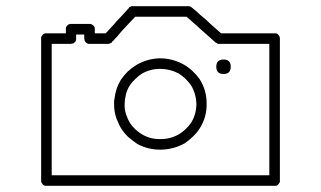

<svg xmlns="http://www.w3.org/2000/svg" viewBox="-20 -811 1040 622"><path d="M349.6 -473.6Q349.6 -477.5 349.6 -481.4Q349.6 -485.4 350.6 -489.3Q352.5 -505.9 357.4 -521.5Q362.3 -537.1 371.1 -551.8Q380.9 -566.4 393.6 -579.1Q406.2 -590.8 421.9 -600.6Q457 -621.1 498 -622.1Q538.1 -622.1 574.2 -602.5Q589.8 -593.8 602.5 -582Q615.2 -570.3 626 -555.7Q649.4 -519.5 649.4 -476.6Q650.4 -432.6 627.9 -396.5Q618.2 -380.9 605.5 -369.1Q592.8 -356.4 578.1 -346.7Q543 -327.1 502 -326.2Q460.9 -325.2 424.8 -344.7Q410.2 -354.5 396.5 -366.2Q383.8 -377.9 374 -392.6Q366.2 -404.3 357.4 -426.8Q349.6 -448.2 349.6 -473.6ZM383.8 -473.6Q383.8 -471.7 383.8 -468.8Q383.8 -466.8 383.8 -463.9Q384.8 -450.2 389.6 -437.5Q393.6 -424.8 401.4 -412.1Q409.2 -400.4 418.9 -391.6Q429.7 -381.8 441.4 -375Q468.8 -359.4 501 -360.4Q532.2 -360.4 559.6 -376Q571.3 -382.8 581.1 -392.6Q591.8 -402.3 599.6 -414.1Q616.2 -441.4 616.2 -474.6Q615.2 -507.8 598.6 -535.2Q589.8 -546.9 580.1 -556.6Q570.3 -565.4 558.6 -573.2Q530.3 -587.9 499 -587.9Q466.8 -587.9 439.5 -572.3Q427.7 -564.5 418 -554.7Q408.2 -545.9 400.4 -534.2Q391.6 -520.5 387.7 -503.9Q383.8 -488.3 383.8 -473.6ZM870.1 -703.1Q872.1 -703.1 873 -703.1Q875 -702.1 877 -702.1Q877.9 -701.2 879.9 -700.2Q880.9 -699.2 881.8 -698.2Q882.8 -697.3 883.8 -695.3Q884.8 -694.3 885.7 -692.4Q886.7 -689.5 886.7 -687.5Q886.7 -685.5 886.7 -685.5Q886.7 -663.1 886.7 -640.6Q886.7 -617.2 886.7 -594.7Q886.7 -562.5 886.7 -530.3Q886.7 -499 886.7 -466.8Q886.7 -441.4 886.7 -416Q886.7 -391.6 886.7 -366.2Q886.7 -356.4 886.7 -348.6Q886.7 -341.8 886.7 -335.9Q886.7 -310.5 886.7 -303.7Q886.7 -296.9 886.7 -266.6Q886.7 -258.8 886.7 -249Q886.7 -239.3 886.7 -225.6Q886.7 -224.6 886.7 -222.7Q886.7 -220.7 885.7 -219.7Q884.8 -217.8 883.8 -216.8Q882.8 -214.8 881.8 -213.9Q880.9 -212.9 879.9 -211.9Q877.9 -210.9 877 -210Q874 -209 872.1 -209Q870.1 -209 870.1 -209Q780.3 -209 691.4 -209Q601.6 -209 512.7 -209Q454.1 -209 394.5 -209Q335.9 -209 277.3 -209Q215.8 -209 210.9 -209Q206.1 -209 166 -209Q159.2 -209 150.4 -209Q141.6 -209 129.9 -209Q127.9 -209 127 -209Q125 -210 123 -210Q122.1 -210.9 120.1 -211.9Q119.1 -212.9 118.2 -213.9Q117.2 -214.8 116.2 -216.8Q115.2 -217.8 114.3 -219.7Q113.3 -221.7 113.3 -223.6Q113.3 -225.6 113.3 -225.6Q113.3 -281.2 113.3 -336.9Q113.3 -392.6 113.3 -448.2Q113.3 -472.7 113.3 -497.1Q113.3 -521.5 113.3 -545.9Q113.3 -554.7 113.3 -562.5Q113.3 -569.3 113.3 -575.2Q113.3 -601.6 113.3 -607.4Q113.3 -613.3 113.3 -644.5Q113.3 -652.3 113.3 -663.1Q113.3 -672.9 113.3 -685.5Q113.3 -687.5 113.3 -689.5Q113.3 -691.4 114.3 -692.4Q115.2 -694.3 116.2 -695.3Q117.2 -697.3 118.2 -698.2Q119.1 -699.2 120.1 -700.2Q122.1 -701.2 123 -702.1Q126 -703.1 127.9 -703.1Q129.9 -703.1 129.9 -703.1Q144.5 -703.1 158.2 -703.1Q171.9 -703.1 186.5 -703.1Q187.5 -703.1 189.5 -703.1Q191.4 -703.1 193.4 -703.1Q193.4 -704.1 193.4 -705.1Q193.4 -707 193.4 -708Q193.4 -711.9 193.4 -711.9Q193.4 -711.9 193.4 -716.8Q193.4 -718.8 193.4 -719.7Q193.4 -721.7 194.3 -723.6Q195.3 -724.6 196.3 -726.6Q197.3 -727.5 198.2 -728.5Q199.2 -729.5 200.2 -730.5Q202.1 -731.4 203.1 -732.4Q206.1 -733.4 208 -733.4Q210 -733.4 210 -733.4Q216.8 -733.4 223.6 -733.4Q231.4 -733.4 238.3 -733.4Q242.2 -733.4 246.1 -733.4Q250 -733.4 253.9 -733.4Q260.7 -733.4 260.7 -733.4Q260.7 -733.4 269.5 -733.4Q271.5 -733.4 273.4 -733.4Q275.4 -733.4 276.4 -732.4Q278.3 -731.4 279.3 -730.5Q281.2 -729.5 282.2 -728.5Q283.2 -727.5 284.2 -726.6Q285.2 -724.6 286.1 -723.6Q287.1 -720.7 287.1 -718.8Q287.1 -716.8 287.1 -716.8Q287.1 -712.9 287.1 -710Q287.1 -706.1 287.1 -703.1Q287.1 -703.1 288.1 -703.1Q288.1 -703.1 289.1 -703.1Q294.9 -703.1 301.8 -703.1Q307.6 -703.1 314.5 -703.1Q316.4 -703.1 318.4 -703.1Q320.3 -703.1 322.3 -703.1Q325.2 -706.1 328.1 -709Q331.1 -712.9 334 -715.8Q341.8 -723.6 349.6 -732.4Q356.4 -741.2 364.3 -749Q379.9 -765.6 379.9 -765.6Q379.9 -765.6 397.5 -785.2Q398.4 -786.1 398.4 -787.1Q399.4 -787.1 400.4 -788.1Q400.4 -788.1 401.4 -789.1Q402.3 -789.1 403.3 -789.1Q404.3 -790 404.3 -790Q405.3 -790 406.2 -791Q408.2 -791 409.2 -791Q410.2 -791 410.2 -791Q431.6 -791 453.1 -791Q475.6 -791 497.1 -791Q511.7 -791 525.4 -791Q540 -791 553.7 -791Q571.3 -791 571.3 -791Q571.3 -791 589.8 -791Q590.8 -791 591.8 -791Q591.8 -791 592.8 -791Q593.8 -791 594.7 -790Q594.7 -790 595.7 -790Q596.7 -790 596.7 -789.1Q597.7 -789.1 598.6 -789.1Q599.6 -788.1 599.6 -788.1Q600.6 -787.1 600.6 -787.1Q607.4 -781.2 615.2 -775.4Q622.1 -768.6 628.9 -762.7Q638.7 -754.9 647.5 -747.1Q656.2 -738.3 665 -730.5Q680.7 -716.8 680.7 -716.8Q680.7 -716.8 696.3 -703.1Q709 -703.1 722.7 -703.1Q735.4 -703.1 748 -703.1Q767.6 -703.1 787.1 -703.1Q806.6 -703.1 826.2 -703.1Q831.1 -703.1 836.9 -703.1Q841.8 -703.1 847.7 -703.1Q852.5 -703.1 858.4 -703.1Q864.3 -703.1 870.1 -703.1ZM852.5 -243.2Q852.5 -273.4 852.5 -304.7Q852.5 -335 852.5 -366.2Q852.5 -391.6 852.5 -416Q852.5 -441.4 852.5 -466.8Q852.5 -517.6 852.5 -568.4Q852.5 -618.2 852.5 -668.9Q846.7 -668.9 839.8 -668.9Q833 -668.9 826.2 -668.9Q806.6 -668.9 787.1 -668.9Q767.6 -668.9 748 -668.9Q737.3 -668.9 727.5 -668.9Q716.8 -668.9 707 -668.9Q704.1 -668.9 701.2 -668.9Q698.2 -668.9 695.3 -668.9Q691.4 -668.9 691.4 -668.9Q691.4 -668.9 690.4 -668.9Q689.5 -668.9 688.5 -668.9Q687.5 -668.9 686.5 -668.9Q686.5 -668.9 685.5 -669.9Q684.6 -669.9 683.6 -669.9Q683.6 -669.9 682.6 -670.9Q681.6 -670.9 681.6 -671.9Q680.7 -671.9 679.7 -672.9Q679.7 -672.9 678.7 -672.9Q659.2 -690.4 659.2 -690.4Q659.2 -690.4 642.6 -705.1Q633.8 -712.9 625 -720.7Q616.2 -729.5 606.4 -737.3Q601.6 -742.2 595.7 -747.1Q589.8 -752 584 -756.8Q576.2 -756.8 569.3 -756.8Q561.5 -756.8 553.7 -756.8Q540 -756.8 525.4 -756.8Q511.7 -756.8 497.1 -756.8Q477.5 -756.8 457 -756.8Q437.5 -756.8 418 -756.8Q410.2 -749 403.3 -741.2Q396.5 -734.4 389.6 -726.6Q381.8 -717.8 374 -710Q367.2 -701.2 359.4 -692.4Q356.4 -689.5 353.5 -686.5Q350.6 -683.6 347.7 -679.7Q346.7 -678.7 345.7 -677.7Q344.7 -677.7 343.8 -676.8Q342.8 -674.8 342.8 -674.8Q341.8 -673.8 342.8 -674.8Q341.8 -673.8 341.8 -672.9Q340.8 -672.9 339.8 -671.9Q338.9 -671.9 338.9 -670.9Q337.9 -670.9 336.9 -670.9Q335.9 -669.9 335 -669.9Q334 -669.9 334 -668.9Q333 -668.9 332 -668.9Q331.1 -668.9 330.1 -668.9Q326.2 -668.9 322.3 -668.9Q318.4 -668.9 314.5 -668.9Q307.6 -668.9 301.8 -668.9Q294.9 -668.9 289.1 -668.9Q285.2 -668.9 282.2 -668.9Q278.3 -668.9 275.4 -668.9Q274.4 -668.9 273.4 -668.9Q272.5 -668.9 271.5 -668.9Q270.5 -668.9 270.5 -668.9Q269.5 -668.9 269.5 -668.9Q268.6 -668.9 266.6 -668.9Q264.6 -669.9 263.7 -669.9Q261.7 -670.9 260.7 -671.9Q258.8 -672.9 257.8 -673.8Q256.8 -674.8 255.9 -676.8Q254.9 -677.7 253.9 -679.7Q253.9 -680.7 253.9 -682.6Q252.9 -684.6 252.9 -685.5Q252.9 -689.5 252.9 -692.4Q252.9 -695.3 252.9 -699.2Q252.9 -699.2 252.9 -699.2Q252.9 -699.2 252.9 -699.2Q249 -699.2 245.1 -699.2Q242.2 -699.2 238.3 -699.2Q235.4 -699.2 232.4 -699.2Q229.5 -699.2 226.6 -699.2Q226.6 -699.2 226.6 -698.2Q226.6 -698.2 226.6 -697.3Q226.6 -694.3 226.6 -691.4Q226.6 -688.5 226.6 -685.5Q226.6 -684.6 226.6 -682.6Q225.6 -680.7 225.6 -679.7Q224.6 -677.7 224.6 -676.8Q223.6 -674.8 221.7 -673.8Q220.7 -672.9 219.7 -671.9Q217.8 -670.9 216.8 -669.9Q215.8 -669.9 212.9 -669.9Q210 -668.9 210 -668.9Q209 -668.9 208 -668.9Q207 -668.9 206.1 -668.9Q201.2 -668.9 196.3 -668.9Q191.4 -668.9 186.5 -668.9Q176.8 -668.9 167 -668.9Q157.2 -668.9 147.5 -668.9Q147.5 -603.5 147.5 -603.5Q147.5 -603.5 147.5 -545.9Q147.5 -521.5 147.5 -497.1Q147.5 -472.7 147.5 -448.2Q147.5 -397.5 147.5 -345.7Q147.5 -293.9 147.5 -243.2Q179.7 -243.2 211.9 -243.2Q245.1 -243.2 277.3 -243.2Q335.9 -243.2 394.5 -243.2Q454.1 -243.2 512.7 -243.2Q574.2 -243.2 636.7 -243.2Q699.2 -243.2 760.7 -243.2Q784.2 -243.2 806.6 -243.2Q830.1 -243.2 852.5 -243.2ZM704.1 -618.2Q727.5 -618.2 727.5 -594.7Q727.5 -571.3 704.1 -571.3Q680.7 -571.3 680.7 -594.7Q680.7 -618.2 704.1 -618.2Z"/></svg>

Font: LetsEatIcons
Style: Regular
Weight: 400
Designer: Swedish Technologies
Foundry: Swedish Technologies
Version: Version 1.26.0